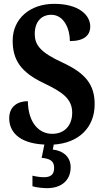

<svg xmlns="http://www.w3.org/2000/svg" viewBox="-20 -744 548 1000"><path d="M225 236C298 236 348 197 348 127C348 74 310 41 255 35L260 9C389 1 473 -79 473 -201C473 -302 427 -362 306 -418C188 -472 161 -511 161 -568C161 -631 196 -667 247 -667C313 -667 344 -594 344 -530C418 -530 450 -560 450 -606C450 -666 390 -724 262 -724C139 -724 46 -649 46 -532C46 -432 88 -368 208 -311C304 -265 356 -230 356 -157C356 -94 319 -47 252 -47C183 -47 127 -104 125 -217C75 -217 28 -192 28 -128C28 -65 70 2 211 9L197 78C235 82 262 91 262 130C262 167 242 179 208 179C192 179 170 176 149 171V226C170 233 207 236 225 236Z"/></svg>

Font: Noto Serif Tamil Condensed
Style: Bold Italic
Weight: 700
Width: 3
Italic angle: -12°
Designer: Indian Type Foundry, Tom Grace, and the Monotype Design Team
Foundry: Monotype Imaging Inc.
Version: Version 2.003